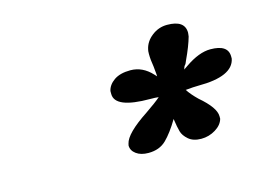

<svg xmlns="http://www.w3.org/2000/svg" viewBox="-51 -802 596 439"><g transform="rotate(-15 246.5 -582.0)"><path d="M272.9 -536.1Q297.9 -553.2 309.1 -563Q302.2 -564 289.1 -564Q206.1 -564 206.1 -598.1Q206.1 -598.1 206.1 -605Q209 -619.1 223.4 -629.2Q237.8 -639.2 262.2 -639.2Q291 -639.2 313 -615.2L317.9 -609.9Q317.9 -615.7 316.9 -623.3Q315.9 -630.9 315.9 -633.8Q313 -650.4 313 -664.1Q313 -671.9 314 -674.8Q317.9 -692.9 334 -705.3Q350.1 -717.8 370.1 -717.8Q412.1 -717.8 412.1 -688Q412.1 -686 411.6 -683.1Q411.1 -680.2 411.1 -679.2Q405.3 -658.2 391.1 -627.9Q388.2 -620.1 386 -618.2Q383.8 -616.2 381.8 -608.9L391.1 -615.2Q424.3 -638.2 451.2 -638.2Q493.2 -638.2 493.2 -609.9V-605Q485.4 -564.9 403.8 -564.9Q392.6 -564.9 373 -563Q381.8 -549.8 396 -536.1Q432.1 -505.4 432.1 -484.9V-479Q428.2 -464.8 412.6 -455.3Q397 -445.8 378.9 -445.8Q359.9 -445.8 348.9 -455.3Q337.9 -464.8 335 -475.3Q332 -485.8 329.1 -505.9Q312 -477.1 295.9 -461.4Q279.8 -445.8 253.9 -445.8Q235.8 -445.8 224.9 -453.9Q213.9 -461.9 213.9 -474.1L214.4 -476.1L214.8 -478Q219.7 -501 272.9 -536.1Z"/></g></svg>

Font: Linux Libertine O
Style: Semibold Italic
Weight: 600
Italic angle: -11.5°
Designer: Philipp H. Poll
Foundry: Philipp H. Poll
Version: Version 5.1.2